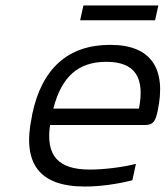

<svg xmlns="http://www.w3.org/2000/svg" viewBox="-20 -673 606 702"><path d="M556 -265C590 -422 533 -509 383 -509C228 -509 133 -422 98 -256L96 -244C61 -77 122 9 290 9C343 9 406 1 464 -14L477 -74C428 -61 357 -53 309 -53C192 -53 147 -104 163 -216H511C539 -216 548 -229 556 -265ZM175 -276C205 -392 265 -447 369 -447C475 -447 510 -388 488 -276ZM273 -599H547L559 -653H285Z"/></svg>

Font: LT Wave Text Light Italic
Style: Regular
Weight: 300
Designer: Daniel Lyons
Version: Version 2.5 (Glyphs App)